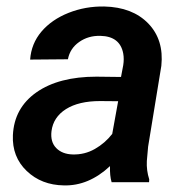

<svg xmlns="http://www.w3.org/2000/svg" viewBox="-20 -558 570 588"><path d="M321.8 0Q315.9 -19.5 316.9 -49.3Q251.5 11.7 175.8 9.8Q106.9 8.8 61.8 -34.4Q16.6 -77.6 19.5 -144Q23.4 -227.5 91.8 -275.4Q160.2 -323.2 275.4 -323.2L350.6 -322.3L357.4 -358.4Q360.4 -377.4 357.4 -394Q347.7 -446.8 287.6 -448.2Q250.5 -449.2 222.4 -429.4Q194.3 -409.7 188 -376.5L72.3 -375.5Q75.7 -424.3 106.9 -461.2Q138.2 -498 189.9 -518.6Q241.7 -539.1 299.3 -538.1Q385.7 -536.1 434.1 -486.1Q482.4 -436 474.1 -356.4L433.6 -108.9L429.7 -64.9Q428.2 -36.1 437 -8.8L436.5 0ZM202.6 -85Q239.3 -84 270.5 -101.8Q301.8 -119.6 323.7 -147.9L341.8 -248L286.6 -248.5Q221.2 -248.5 182.1 -223.9Q143.1 -199.2 137.7 -156.2Q133.8 -123.5 152.1 -104.7Q170.4 -85.9 202.6 -85Z"/></svg>

Font: Roboto Medium
Style: Italic
Weight: 500
Italic angle: -12°
Designer: Google
Version: Version 2.134; 2016